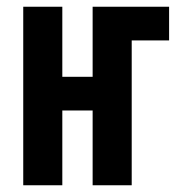

<svg xmlns="http://www.w3.org/2000/svg" viewBox="-20 -550 540 570"><path d="M49 0H165V-222H255V0H371V-430H482V-530H255V-322H165V-530H49Z"/></svg>

Font: Iosevka SS09
Style: Bold
Weight: 700
Monospace: yes
Designer: Belleve Invis
Foundry: Belleve Invis
Version: Version 5.2.1; ttfautohint (v1.8.3)